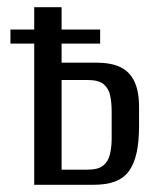

<svg xmlns="http://www.w3.org/2000/svg" viewBox="-20 -513 445 533"><path d="M75 0V-493H151V-339H247Q290 -339 315.5 -326Q341 -313 353.5 -286Q366 -259 366 -216V-163Q366 -119 359 -88Q352 -57 337.5 -37.5Q323 -18 299 -9Q275 0 239 0ZM151 -42H223Q252 -42 266 -53Q280 -64 285 -84Q290 -104 290 -129V-203Q290 -227 286 -247Q282 -267 268 -279Q254 -291 222 -291H151ZM9 -392V-431H258V-392Z"/></svg>

Font: Alumni Sans Medium
Style: Regular
Weight: 500
Designer: Robert E. Leuschke
Foundry: Robert E. Leuschke
Version: Version 1.018